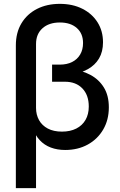

<svg xmlns="http://www.w3.org/2000/svg" viewBox="-20 -757 615 981"><path d="M61 204.1V-524.9Q61 -590.3 89.6 -637.9Q118.2 -685.5 168.9 -711.4Q219.7 -737.3 285.6 -737.3Q351.1 -737.3 400.9 -712.2Q450.7 -687 478.5 -642.8Q506.3 -598.6 506.3 -541Q506.3 -492.7 486.1 -458.5Q465.8 -424.3 429.2 -403.8Q392.6 -383.3 342.8 -375.5V-404.3Q397.9 -397.9 441.7 -374.5Q485.4 -351.1 510.7 -310.1Q536.1 -269 536.1 -208.5Q536.1 -144.5 507.3 -95.2Q478.5 -45.9 428.2 -18.3Q377.9 9.3 313 9.3Q272.5 9.3 239.5 -3.2Q206.5 -15.6 182.9 -41Q159.2 -66.4 145.5 -105.5L164.1 -114.3V204.1ZM296.4 -84.5Q338.9 -84.5 369.6 -100.1Q400.4 -115.7 417 -144.5Q433.6 -173.3 433.6 -212.9Q433.6 -271 400.9 -305.2Q368.2 -339.4 311.5 -339.4H246.1V-426.8H284.7Q321.8 -426.8 348.4 -440.2Q375 -453.6 389.6 -478.5Q404.3 -503.4 404.3 -537.1Q404.3 -585.9 372.3 -614Q340.3 -642.1 286.1 -642.1Q230 -642.1 197 -612.5Q164.1 -583 164.1 -532.2V-205.6Q164.1 -170.9 179.4 -143.3Q194.8 -115.7 224.4 -100.1Q253.9 -84.5 296.4 -84.5Z"/></svg>

Font: Inter 28pt Medium
Style: Regular
Weight: 500
Designer: Rasmus Andersson
Foundry: rsms
Version: Version 4.001;git-66647c0bb